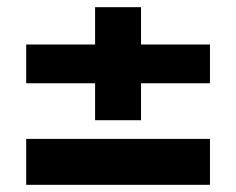

<svg xmlns="http://www.w3.org/2000/svg" viewBox="-20 -515 658 535"><path d="M245 -180V-283H53V-391H245V-495H373V-391H565V-283H373V-180ZM53 0V-128H565V0Z"/></svg>

Font: Atkinson Hyperlegible Pro
Style: Bold
Weight: 700
Designer: Elliott Scott, Megan Eiswerth, Linus Boman, Theodore Petrosky, Jacob Perez
Foundry: Braille Institute
Version: Version 1.5.1